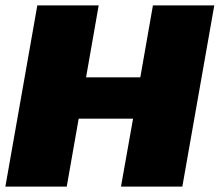

<svg xmlns="http://www.w3.org/2000/svg" viewBox="-57 -695 818 715"><path d="M82 -675H310.5L263.5 -407H465.5L512.5 -675H741L622 0H393.5L438.5 -253H236L191.5 0H-37Z"/></svg>

Font: Rudi
Style: Regular
Weight: 400
Italic angle: -10°
Designer: Tyler Finck
Foundry: Etcetera Type Company
Version: Version 1.111; ttfautohint (v1.8.4)